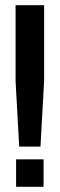

<svg xmlns="http://www.w3.org/2000/svg" viewBox="-20 -720 230 740"><path d="M136 -155 150 -408V-700H40V-408L54 -155ZM42 -106V0H148V-106Z"/></svg>

Font: Bebas Neue
Style: Bold
Weight: 700
Designer: Ryoichi Tsunekawa
Foundry: Ryoichi Tsunekawa
Version: Version 1.300